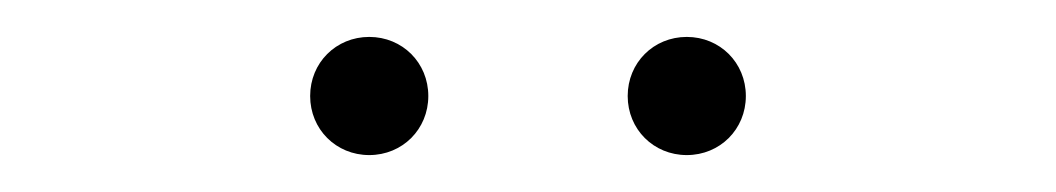

<svg xmlns="http://www.w3.org/2000/svg" viewBox="-20 -686 572 104"><path d="M180 -602C198 -602 212 -616 212 -634C212 -652 198 -666 180 -666C162 -666 148 -652 148 -634C148 -616 162 -602 180 -602ZM352 -602C370 -602 384 -616 384 -634C384 -652 370 -666 352 -666C334 -666 320 -652 320 -634C320 -616 334 -602 352 -602Z"/></svg>

Font: Assistant ExtraLight
Style: Regular
Weight: 275
Designer: Hebrew By Ben Nathan, Latin by Paul Hunt
Version: Version 2.001;PS 002.001;hotconv 1.0.88;makeotf.lib2.5.64775